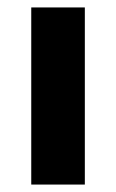

<svg xmlns="http://www.w3.org/2000/svg" viewBox="-20 -496 312 516"><path d="M64 -476H208V0H64Z"/></svg>

Font: Post Grotesk Bold
Style: Bold
Weight: 700
Version: Version 1.0